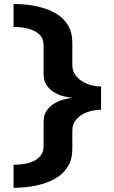

<svg xmlns="http://www.w3.org/2000/svg" viewBox="-20 -734 565 949"><path d="M47 194.5Q79.5 194.5 118 190Q156.5 185.5 195.5 173.5Q234.5 161.5 266.5 140.2Q298.5 119 318 85Q337.5 51 337.5 2.5V-88Q337.5 -121.5 358.2 -144.8Q379 -168 411.5 -179.8Q444 -191.5 479.5 -191.5V-306.5Q444 -306.5 411.5 -319.2Q379 -332 358.2 -355.8Q337.5 -379.5 337.5 -412.5V-523Q337.5 -571 318.8 -604.5Q300 -638 268.5 -659.5Q237 -681 198.2 -693Q159.5 -705 120.5 -709.8Q81.5 -714.5 47 -714.5V-601Q66.5 -601 91.5 -597.8Q116.5 -594.5 140.5 -585.2Q164.5 -576 180 -557.8Q195.5 -539.5 195.5 -508V-368Q195.5 -336.5 209.2 -315Q223 -293.5 243.2 -280.5Q263.5 -267.5 284 -261.2Q304.5 -255 321 -252.8Q337.5 -250.5 341.5 -250Q337.5 -250.5 321 -248Q304.5 -245.5 284 -239Q263.5 -232.5 243.2 -219.5Q223 -206.5 209.2 -185.2Q195.5 -164 195.5 -132.5V-13.5Q195.5 17.5 180 36.2Q164.5 55 140.5 64.8Q116.5 74.5 91.5 77.5Q66.5 80.5 47 80.5Z"/></svg>

Font: Anybody ExtraExpanded SemiBold
Style: Regular
Weight: 600
Width: 8
Version: Version 1.113;gftools[0.9.25]